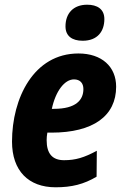

<svg xmlns="http://www.w3.org/2000/svg" viewBox="-20 -785 525 815"><path d="M331 -612C394 -612 423 -652 423 -704C423 -747 392 -765 350 -765C291 -765 258 -728 258 -673C258 -632 286 -612 331 -612ZM216 10C285 10 336 -3 390 -35L391 -145C337 -116 301 -105 252 -105C203 -105 178 -132 178 -190C178 -200 179 -211 181 -222H198C376 -222 473 -293 473 -417C473 -502 412 -558 313 -558C123 -558 31 -368 31 -184C31 -60 101 10 216 10ZM200 -323C216 -398 254 -448 294 -448C320 -448 334 -432 334 -407C334 -361 303 -323 209 -323Z"/></svg>

Font: Noto Sans Display SemiCondensed Extra
Style: Italic
Weight: 800
Width: 4
Italic angle: -12°
Designer: Monotype Design Team
Foundry: Monotype Imaging Inc.
Version: Version 1.900